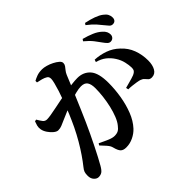

<svg xmlns="http://www.w3.org/2000/svg" viewBox="-179 -1055 1358 1358"><g transform="rotate(-45 500.0 -376.0)"><path d="M799.4 -611.8Q785.5 -632.3 765 -658.5Q744.5 -684.8 708.8 -714.3L718.7 -728.2Q760.8 -717 795.2 -702.4Q829.6 -687.8 852.4 -666.5Q868.8 -652.1 875.1 -638.5Q881.4 -624.8 881.4 -610.6Q881.4 -595.2 871.3 -584.6Q861.2 -574 845.2 -574Q832.4 -574 822.1 -584.1Q811.7 -594.3 799.4 -611.8ZM893.3 -691.1Q879.6 -708.9 860.3 -730.7Q841 -752.6 801.7 -783.1L810.6 -796.3Q853.5 -787.6 887 -775.4Q920.6 -763.1 941.2 -747.4Q960.5 -733.3 968.4 -718Q976.3 -702.6 976.3 -685.4Q976.3 -669.3 967.7 -659.8Q959 -650.3 943.2 -650.3Q928.8 -650.3 918.4 -661.3Q908.1 -672.3 893.3 -691.1ZM277.3 -126.4Q315.4 -107.4 344.3 -95.2Q373.3 -83 393 -83Q417.4 -83 432 -91.3Q446.5 -99.5 460.2 -117.9Q478.5 -139.6 492.5 -174.9Q506.6 -210.3 516.4 -252.4Q526.1 -294.5 531.2 -337.5Q536.2 -380.5 536.2 -418.2Q536.2 -458.5 522 -479.1Q507.9 -499.8 472.6 -499.8Q450.5 -499.8 417.7 -491.5Q384.9 -483.2 348.4 -470.2Q311.9 -457.3 277.8 -443.3Q243.6 -429.3 219.3 -418.2Q194.3 -407.4 177.4 -400.1Q160.6 -392.8 140 -392.8Q125.8 -392.8 107.6 -407.4Q89.5 -422.1 75.2 -443.4Q60.9 -464.6 56.9 -485.2Q53.5 -505.6 57.9 -522.4Q62.4 -539.1 68.3 -554.3L82.3 -557.5Q96.3 -533.4 107.8 -518.5Q119.4 -503.6 138.4 -503.6Q154.4 -503.6 179.8 -508Q205.2 -512.4 237.3 -518.8Q269.4 -525.2 305.2 -532.5Q341 -539.7 377.2 -545.7Q401.6 -550.7 436.4 -555.1Q471.1 -559.5 496.4 -559.5Q556.2 -559.5 592.5 -518.7Q628.8 -477.9 628.8 -378.2Q628.8 -314.8 617.9 -248.6Q607 -182.5 584.3 -124.3Q561.7 -66.2 524.4 -25.8Q500.5 0 466.4 16.5Q432.3 33.1 394.3 33.1Q365.5 33.1 351.5 19Q337.6 4.9 328.3 -32.3Q325.8 -42.2 321.2 -50.8Q316.7 -59.4 304.8 -73.3Q292.8 -87.1 268.2 -113.1ZM272.8 -739.1V-754.3Q288.2 -763.2 310.2 -771.4Q332.2 -779.6 363.5 -779.6Q380.5 -779.6 403.9 -773.1Q427.4 -766.7 449.7 -755.2Q472.1 -743.8 487.1 -730.8Q502.1 -717.8 502.1 -704.7Q502.1 -691 494.3 -679.9Q486.5 -668.7 476.5 -656.9Q466.5 -645 459.3 -628.1Q449.8 -605.1 433.2 -565Q416.5 -525 396.3 -476.9Q376.2 -428.8 355.5 -380.9Q334.9 -332.9 317.7 -294.5Q300.8 -256.7 281.2 -215.4Q261.5 -174.1 241.7 -134.2Q221.9 -94.2 204.1 -60.7Q186.4 -27.3 173.1 -4Q156.8 24.3 142.7 33.8Q128.6 43.4 108.2 43.4Q90.3 43.4 74.7 26.5Q59.2 9.6 59.2 -18.7Q59.2 -40.8 63.7 -53.8Q68.1 -66.8 82 -83.7Q106.6 -114.4 132.4 -152.1Q158.2 -189.8 184.3 -234.3Q210.4 -278.9 234.6 -328.8Q255.8 -373.5 275.1 -419.2Q294.4 -464.8 310.5 -507.6Q326.6 -550.4 338 -586.2Q349.4 -622.1 355.8 -648.1Q362.1 -674.1 362.1 -685.6Q362.1 -695.8 358.9 -703.4Q355.7 -710.9 346.9 -715.7Q334.4 -723.6 313.9 -729.4Q293.4 -735.2 272.8 -739.1ZM669.1 -546.3 675.1 -564.3Q724.3 -562.1 772.6 -545.2Q820.9 -528.3 858.1 -492.4Q900.5 -454 919.8 -402.5Q939.1 -351 939.1 -292.5Q939.1 -247.8 922.5 -218.8Q905.9 -189.7 873.3 -188.9Q855.9 -188.9 846.7 -197.3Q837.6 -205.6 829 -216.4Q820.5 -227.2 803.6 -233.3Q792.8 -237.2 773.5 -240.3Q754.1 -243.4 733.3 -245.7Q712.4 -248.1 694.7 -248L690.9 -266Q712.3 -271.9 730.6 -276.7Q749 -281.4 763.8 -286Q778.7 -290.5 789.7 -294.8Q806.5 -302 813.9 -311.9Q821.2 -321.9 820.7 -342.4Q820.4 -364.3 813.1 -396.7Q805.8 -429.1 785.7 -460.8Q765.9 -492 737.8 -514Q709.7 -535.9 669.1 -546.3Z"/></g></svg>

Font: Early Summer Mincho VF
Style: Regular
Weight: 250
Designer: GuiWonder
Version: Version 1.002